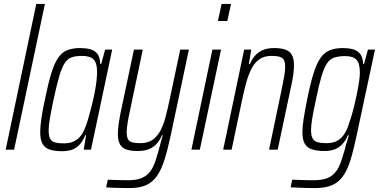

<svg xmlns="http://www.w3.org/2000/svg" viewBox="-20 -763 1934 979"><path d="M9 0 165 -743H209L52 0Z M298 8Q258 8 233 -0.5Q208 -9 196.5 -30Q185 -51 185 -89Q185 -117 191 -159Q197 -201 209 -255Q225 -335 240.5 -386Q256 -437 275 -466Q294 -495 321.5 -506.5Q349 -518 388 -518Q416 -518 438.5 -512.5Q461 -507 475.5 -490Q490 -473 491 -437H496L516 -510H552L444 0H407L419 -74H415Q400 -38 381 -20.5Q362 -3 341 2.5Q320 8 298 8ZM306 -32Q333 -32 353 -40.5Q373 -49 388 -66Q403 -83 413 -109Q421 -127 429 -155Q437 -183 445.5 -215.5Q454 -248 461 -282Q468 -316 471.5 -346Q475 -376 475 -396Q475 -441 457.5 -459.5Q440 -478 398 -478Q366 -478 345 -470.5Q324 -463 309.5 -440.5Q295 -418 282 -373.5Q269 -329 253 -255Q241 -198 234.5 -160Q228 -122 228 -97Q228 -70 236 -55.5Q244 -41 261.5 -36.5Q279 -32 306 -32Z M640 196Q622 196 601 195.5Q580 195 560 194.5Q540 194 521 192L530 153Q542 154 559.5 154.5Q577 155 596.5 155.5Q616 156 634 156Q676 156 703 144.5Q730 133 746.5 110.5Q763 88 773.5 55Q784 22 795 -19Q798 -32 802.5 -47.5Q807 -63 810 -74H806Q797 -52 782 -33.5Q767 -15 743 -4Q719 7 682 7Q645 7 622.5 -1.5Q600 -10 590.5 -29.5Q581 -49 581 -80Q581 -101 585 -130Q589 -159 596 -194L663 -510H708L643 -200Q635 -163 630.5 -135.5Q626 -108 626 -89Q626 -66 632.5 -53.5Q639 -41 655 -37Q671 -33 696 -33Q734 -33 758.5 -50.5Q783 -68 798.5 -98Q814 -128 824 -166Q834 -204 843 -246L899 -510H943L851 -75Q835 0 818.5 52Q802 104 779.5 135.5Q757 167 723.5 181.5Q690 196 640 196Z M1091 -656 1110 -743H1158L1139 -656ZM956 0 1063 -510H1107L999 0Z M1118 0 1225 -510H1261L1249 -436H1254Q1263 -458 1278 -476.5Q1293 -495 1317.5 -506.5Q1342 -518 1377 -518Q1414 -518 1436.5 -509.5Q1459 -501 1469 -481.5Q1479 -462 1479 -430Q1479 -410 1475.5 -383Q1472 -356 1464 -321L1396 0H1352L1417 -311Q1425 -349 1429.5 -376Q1434 -403 1434 -422Q1434 -446 1427.5 -457.5Q1421 -469 1405.5 -473.5Q1390 -478 1364 -478Q1326 -478 1301.5 -460Q1277 -442 1261.5 -411Q1246 -380 1235.5 -341.5Q1225 -303 1216 -261L1161 0Z M1585 196Q1566 196 1545 195.5Q1524 195 1503 194Q1482 193 1462 192L1470 153Q1486 154 1504 154.5Q1522 155 1541 155.5Q1560 156 1578 156Q1621 156 1647 146Q1673 136 1690 115.5Q1707 95 1717.5 64.5Q1728 34 1740 -7Q1742 -20 1748.5 -39Q1755 -58 1759 -73H1754Q1743 -47 1726.5 -29Q1710 -11 1688 -2Q1666 7 1635 7Q1596 7 1570.5 -1.5Q1545 -10 1533.5 -31Q1522 -52 1522 -89Q1522 -118 1528.5 -159Q1535 -200 1546 -255Q1562 -335 1578 -386.5Q1594 -438 1613.5 -466.5Q1633 -495 1661 -506.5Q1689 -518 1728 -518Q1755 -518 1777.5 -512.5Q1800 -507 1815 -490Q1830 -473 1832 -436H1836L1856 -510H1892L1800 -80Q1787 -18 1774.5 28Q1762 74 1746 106.5Q1730 139 1708.5 158.5Q1687 178 1657 187Q1627 196 1585 196ZM1645 -33Q1673 -33 1693 -42Q1713 -51 1727.5 -68.5Q1742 -86 1753 -114Q1760 -133 1769 -161.5Q1778 -190 1786 -222.5Q1794 -255 1800.5 -287.5Q1807 -320 1811 -347.5Q1815 -375 1815 -393Q1815 -440 1797.5 -458.5Q1780 -477 1740 -477Q1707 -477 1684.5 -469.5Q1662 -462 1647 -439.5Q1632 -417 1619 -373Q1606 -329 1591 -255Q1579 -200 1572.5 -162Q1566 -124 1566 -99Q1566 -71 1574.5 -56.5Q1583 -42 1600.5 -37.5Q1618 -33 1645 -33Z"/></svg>

Font: Saira Condensed ExtraLight
Style: Italic
Weight: 250
Width: 3
Italic angle: -12°
Designer: Hector Gatti with collaboration of the Omnibus-Type team
Foundry: Omnibus-Type
Version: Version 1.101